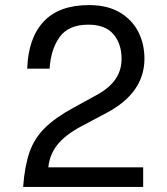

<svg xmlns="http://www.w3.org/2000/svg" viewBox="-20 -735 658 755"><path d="M543 -77V0H71Q77 -82 96 -136.5Q115 -191 156.5 -232Q198 -273 270 -312L363 -363Q410 -389 434 -423.5Q458 -458 458 -504Q458 -563 426 -600.5Q394 -638 327 -638Q250 -638 215 -590Q180 -542 175 -465H87Q91 -585 151.5 -650Q212 -715 330 -715Q402 -715 450.5 -686.5Q499 -658 523.5 -610.5Q548 -563 548 -504Q548 -370 399 -291L299 -238Q236 -204 205.5 -165.5Q175 -127 170 -77Z"/></svg>

Font: Fragment Mono SC
Style: Regular
Weight: 400
Monospace: yes
Designer: Wei Huang based on Nimbus Sans by URW Studio, based on Helvetica by Max Miedinger.
Foundry: Wei Huang
Version: Version 1.012; ttfautohint (v1.8.4.7-5d5b)